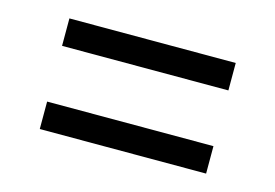

<svg xmlns="http://www.w3.org/2000/svg" viewBox="-50 -476 639 446"><g transform="rotate(15 270.0 -253.0)"><path d="M70 -320V-386H470V-320ZM70 -120V-186H470V-120Z"/></g></svg>

Font: Saira Thin
Style: Regular
Weight: 400
Version: Version 1.101